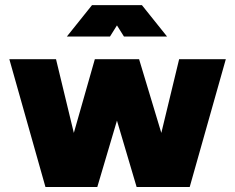

<svg xmlns="http://www.w3.org/2000/svg" viewBox="-20 -743 935 763"><path d="M160.6 0 17.1 -507.8H202.6L273.4 -214.8L356.9 -507.8H532.7L621.1 -214.8L691.9 -507.8H877.4L733.9 0H522.9L444.8 -263.7L366.7 0ZM417 -597.7H245.6L345.7 -722.7H543.9L644 -597.7H472.7L444.8 -642.1Z"/></svg>

Font: Giphurs Black
Style: Regular
Weight: 900
Version: Version 0.920; ttfautohint (v1.8.4.7-5d5b)